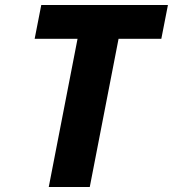

<svg xmlns="http://www.w3.org/2000/svg" viewBox="-20 -750 694 770"><path d="M340 0 455.5 -594.5H627L653.5 -730H145.5L119 -594.5H291L175.5 0Z"/></svg>

Font: Monaspace Neon ExtraBold
Style: Italic
Weight: 800
Italic angle: -11°
Designer: Riley Cran & the Lettermatic Team
Foundry: Lettermatic
Version: Version 1.200 (Monaspace Neon)